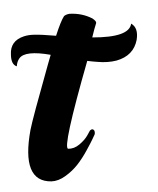

<svg xmlns="http://www.w3.org/2000/svg" viewBox="-71 -485 426 519"><g transform="rotate(-5 141.5 -225.5)"><path d="M136 -449Q170 -448 197 -431Q207 -423 206 -418Q200 -404 192 -380Q292 -371 300 -408Q319 -395 311 -363Q299 -321 252 -312Q228 -308 200 -313Q187 -315 173 -318Q85 -88 101 -86Q117 -84 132.5 -95Q148 -106 156 -118L164 -130Q172 -136 176 -128Q177 -124 176 -119Q173 -114 168.5 -106Q164 -98 150 -77Q136 -56 121.5 -40.5Q107 -25 87 -13Q67 -1 48 -2Q-34 -8 4 -146Q13 -177 66 -317Q72 -332 76 -343Q8 -361 -9 -341Q-16 -333 -18 -320Q-33 -326 -31 -353Q-30 -390 8 -399Q21 -402 35 -401Q55 -400 95 -393Q111 -431 121 -444Q126 -448 136 -449Z"/></g></svg>

Font: Sagha
Style: Regular
Weight: 400
Designer: MUHAMMAD YONI
Version: Version 001.000